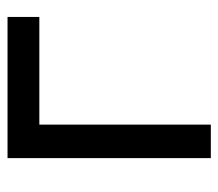

<svg xmlns="http://www.w3.org/2000/svg" viewBox="-55 -525 580 510"><g transform="rotate(-90 235.0 -270.0)"><path d="M159 0H70V-540H445V-455.5H159Z"/></g></svg>

Font: CCSD_manrope Medium
Style: Regular
Weight: 500
Designer: Mikhail Sharanda
Foundry: Mikhail Sharanda
Version: Version 4.503